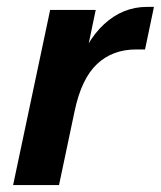

<svg xmlns="http://www.w3.org/2000/svg" viewBox="-20 -532 463 552"><path d="M17.7 0 124.2 -503.5H255.2L217.1 -320.9H197.4Q225.7 -413.3 279.5 -462.7Q333.4 -512.2 402.5 -512.2H422.6L397 -389.8H371Q303.8 -389.8 259.1 -348Q214.5 -306.2 194.9 -214.3L149.7 0Z"/></svg>

Font: Wix Madefor Text
Style: Italic
Weight: 400
Italic angle: -12°
Designer: Dalton Maag Ltd
Foundry: Dalton Maag Ltd
Version: Version 3.100